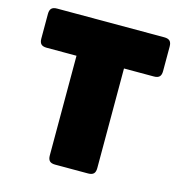

<svg xmlns="http://www.w3.org/2000/svg" viewBox="-106 -817 869 914"><g transform="rotate(15 328.0 -360.0)"><path d="M409 0H247Q228 0 219.5 -8.5Q211 -17 211 -36V-527H64Q45 -527 36.5 -535.5Q28 -544 28 -563V-684Q28 -703 36.5 -711.5Q45 -720 64 -720H592Q611 -720 619.5 -711.5Q628 -703 628 -684V-563Q628 -544 619.5 -535.5Q611 -527 592 -527H445V-36Q445 -17 436.5 -8.5Q428 0 409 0Z"/></g></svg>

Font: Bungee
Style: Regular
Weight: 400
Designer: David Jonathan Ross
Foundry: David Jonathan Ross
Version: Version 1.000;PS 1.0;hotconv 1.0.72;makeotf.lib2.5.5900